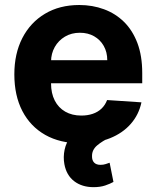

<svg xmlns="http://www.w3.org/2000/svg" viewBox="-20 -573 638 782"><path d="M308.9 10.7Q224.8 10.7 164.2 -23.6Q103.7 -57.9 71 -120.9Q38.4 -183.9 38.4 -270.2Q38.4 -354.4 71 -418Q103.7 -481.5 163.2 -517Q222.7 -552.6 302.9 -552.6Q356.9 -552.6 403.6 -535.3Q450.3 -518.1 485.3 -483.7Q520.2 -449.2 539.8 -397.2Q559.3 -345.2 559.3 -275.6V-234H98.7V-327.8H416.9Q416.9 -360.4 402.7 -385.7Q388.5 -410.9 363.5 -425.2Q338.4 -439.6 305.4 -439.6Q271 -439.6 244.5 -423.8Q218 -408 203.1 -381.6Q188.2 -355.1 187.9 -322.8V-233.7Q187.9 -193.2 202.9 -163.7Q218 -134.2 245.7 -118.3Q273.4 -102.3 311.4 -102.3Q336.6 -102.3 357.6 -109.4Q378.6 -116.5 393.5 -130.7Q408.4 -144.9 416.2 -165.5L556.1 -156.2Q545.5 -105.8 512.6 -68.4Q479.8 -30.9 428.1 -10.1Q376.4 10.7 308.9 10.7ZM361.2 189.3Q313.9 189.3 282.1 165Q250.4 140.6 242.2 95.5Q236.9 66.4 243.1 36.9Q249.3 7.5 267.9 -17Q286.6 -41.5 317.8 -55.4L430.4 -14.6Q397 1.1 375.7 19.2Q354.4 37.3 354.8 62.9Q354.4 79.9 363.3 89.1Q372.2 98.4 389.2 98.4Q400.9 98.4 410.2 95.3Q419.4 92.3 426.5 89.8L442.1 168Q429 175.4 408.6 182.4Q388.1 189.3 361.2 189.3Z"/></svg>

Font: InterMG
Style: Bold
Weight: 700
Designer: Rasmus Andersson
Foundry: rsms
Version: Version 3.019;December 26, 2023;FontCreator 15.0.0.2955 64-b